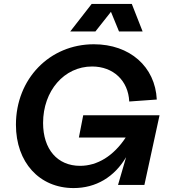

<svg xmlns="http://www.w3.org/2000/svg" viewBox="-20 -940 876 976"><path d="M354 16C468 16 561 -40 621 -141L580 0H714L791 -354H403L381 -241H619C557 -147 475 -97 387 -97C272 -97 199 -181 199 -315C199 -478 306 -602 448 -602C556 -602 632 -530 637 -424L777 -434C769 -601 640 -715 457 -715C232 -715 61 -539 61 -306C61 -115 180 16 354 16ZM337 -780H465L544 -880L585 -780H705L650 -920H446Z"/></svg>

Font: Uncut Sans
Style: Bold Italic
Weight: 700
Italic angle: -11°
Designer: Kasper Nordkvist
Foundry: UNCUT.wtf
Version: Version 1.304;Glyphs 3.2 (3246)